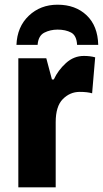

<svg xmlns="http://www.w3.org/2000/svg" viewBox="-20 -797 438 817"><path d="M337 -559Q294 -559 260.5 -528.5Q227 -498 209 -459H201L177 -549H58V0H217V-277Q217 -345 247.5 -375.5Q278 -406 319 -406Q352 -406 372 -400L385 -553Q364 -559 337 -559ZM225 -777Q152 -777 102.5 -730Q53 -683 50 -606H140Q143 -645 168.5 -658Q194 -671 225 -671Q259 -671 282.5 -658.5Q306 -646 308 -606H398Q396 -687 348.5 -732Q301 -777 225 -777Z"/></svg>

Font: Noto Sans Display SemiCondensed Extra
Style: Regular
Weight: 800
Width: 4
Designer: Monotype Design Team
Foundry: Monotype Imaging Inc.
Version: Version 1.900